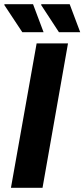

<svg xmlns="http://www.w3.org/2000/svg" viewBox="-23 -892 401 912"><path d="M29 0 151 -686H300L179 0ZM83 -739 -3 -869 -1 -872H134L184 -739ZM257 -739 172 -869 174 -872H308L358 -739Z"/></svg>

Font: Archivo SemiBold
Style: Bold Italic
Weight: 700
Italic angle: -10°
Version: Version 2.001